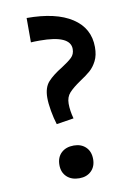

<svg xmlns="http://www.w3.org/2000/svg" viewBox="-78 -712 522 768"><g transform="rotate(-10 182.5 -328.0)"><path d="M111 -333Q111 -375 131.5 -397.5Q152 -420 190 -443Q218 -461 231.5 -474Q245 -487 245 -508Q245 -564 121 -564Q98 -564 85 -563V-662Q204 -662 269 -619.5Q334 -577 334 -500Q334 -467 322.5 -444.5Q311 -422 295 -408Q279 -394 253 -377Q222 -356 206.5 -339Q191 -322 191 -295Q191 -267 200 -234L130 -223Q122 -248 116.5 -279Q111 -310 111 -333ZM112 -60Q112 -91 131 -109Q150 -127 182 -127Q212 -127 230.5 -109Q249 -91 249 -60Q249 -30 230.5 -12Q212 6 182 6Q150 6 131 -12Q112 -30 112 -60Z"/></g></svg>

Font: Ysabeau Semibold
Style: Regular
Weight: 600
Designer: Christian Thalmann (Catharsis Fonts)
Version: Version 0.003